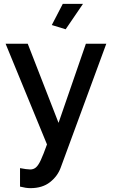

<svg xmlns="http://www.w3.org/2000/svg" viewBox="-20 -750 587 997"><path d="M84 123Q99 126 113.5 128Q128 130 137 130Q154 130 166.5 119.5Q179 109 192 81Q205 53 224 0L9 -523H124L284 -112L426 -523H532L295 121Q279 165 239.5 196Q200 227 138 227Q126 227 113 225Q100 223 84 219ZM321 -598 249 -620 306 -730H411Z"/></svg>

Font: Raleway SemiBold
Style: Regular
Weight: 600
Designer: Matt McInerney, Pablo Impallari, Rodrigo Fuenzalida
Foundry: Matt McInerney, Pablo Impallari, Rodrigo Fuenzalida
Version: Version 4.026